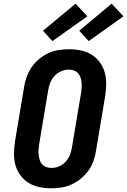

<svg xmlns="http://www.w3.org/2000/svg" viewBox="-20 -1009 687 1037"><path d="M257 8Q224 8 192.5 1.5Q161 -5 135 -21Q109 -37 90.5 -62Q72 -87 63.5 -117Q55 -147 55.5 -179.5Q56 -212 61 -245L110 -538Q114 -566 124 -593.5Q134 -621 150.5 -645.5Q167 -670 190.5 -689.5Q214 -709 240.5 -721.5Q267 -734 296 -738.5Q325 -743 352 -743Q385 -743 417 -736.5Q449 -730 474.5 -714Q500 -698 518.5 -673Q537 -648 545.5 -618Q554 -588 553.5 -555.5Q553 -523 548 -490L499 -197Q495 -169 485.5 -141.5Q476 -114 459 -89.5Q442 -65 418.5 -45.5Q395 -26 368.5 -13.5Q342 -1 313 3.5Q284 8 257 8ZM259 -102Q279 -102 300 -111Q321 -120 335.5 -136.5Q350 -153 358 -173.5Q366 -194 369 -215L418 -508Q420 -522 421 -536.5Q422 -551 420.5 -565Q419 -579 414.5 -591.5Q410 -604 401 -614Q392 -624 379 -628.5Q366 -633 351 -633Q331 -633 310 -624Q289 -615 274 -598.5Q259 -582 251 -561.5Q243 -541 240 -520L191 -227Q189 -213 188 -198.5Q187 -184 189 -170Q191 -156 195 -143.5Q199 -131 208 -121Q217 -111 230.5 -106.5Q244 -102 259 -102ZM459 -787 408 -843 583 -989 647 -921ZM263 -787 212 -843 388 -989 452 -921Z"/></svg>

Font: Iosevka Etoile Extrabold
Style: Italic
Weight: 800
Italic angle: -9°
Designer: Belleve Invis
Foundry: Belleve Invis
Version: Version 22.1.2; ttfautohint (v1.8.4)